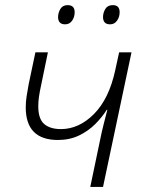

<svg xmlns="http://www.w3.org/2000/svg" viewBox="-20 -737 587 757"><path d="M335.9 0 374 -182.1Q380.9 -216.8 388.7 -247.3Q396.5 -277.8 403.3 -304.2H400.9Q383.3 -275.9 356 -248.3Q328.6 -220.7 291.7 -202.9Q254.9 -185.1 208.5 -185.1Q81.5 -185.1 81.5 -314Q81.5 -333.5 84.7 -356Q87.9 -378.4 92.8 -403.8L119.6 -530.8H168.9L142.1 -400.9Q136.2 -374 133.5 -354.7Q130.9 -335.4 130.9 -318.4Q130.9 -268.1 154.3 -248Q177.7 -228 220.2 -228Q291.5 -228 350.8 -287.8Q410.2 -347.7 434.6 -461.4L449.7 -530.8H498.5L386.2 0ZM414.1 -641.1Q386.2 -641.1 386.2 -669.9Q386.2 -686.5 395.3 -701.7Q404.3 -716.8 424.8 -716.8Q451.7 -716.8 451.7 -689Q451.7 -669.9 441.4 -655.5Q431.2 -641.1 414.1 -641.1ZM236.8 -641.1Q209 -641.1 209 -669.9Q209 -686.5 218 -701.7Q227.1 -716.8 246.6 -716.8Q274.4 -716.8 274.4 -689Q274.4 -669.9 264.4 -655.5Q254.4 -641.1 236.8 -641.1Z"/></svg>

Font: Open Sans Light
Style: Italic
Weight: 300
Italic angle: -12°
Designer: Monotype Design Team
Foundry: Monotype Imaging Inc.
Version: Version 3.003; ttfautohint (v1.8.4)